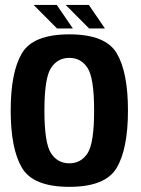

<svg xmlns="http://www.w3.org/2000/svg" viewBox="-20 -738 560 763"><path d="M255.5 4.5Q111.5 4.5 67 -71.5Q22.5 -147.5 22.5 -299Q22.5 -451 67 -526.2Q111.5 -601.5 255.5 -601.5Q399.5 -601.5 444 -526.2Q488.5 -451 488.5 -299Q488.5 -147.5 444 -71.5Q399.5 4.5 255.5 4.5ZM255.5 -89Q302 -89 328 -129Q354 -169 354 -298.5Q354 -428 328 -468Q302 -508 255.5 -508Q209 -508 182.8 -468Q156.5 -428 156.5 -298.5Q156.5 -169 182.8 -129Q209 -89 255.5 -89ZM334 -625 241 -718.5H333L397 -625ZM206.5 -625 113.5 -718.5H205.5L269.5 -625Z"/></svg>

Font: Anybody SemiBold
Style: Regular
Weight: 600
Designer: Tyler Finck
Foundry: Etcetera Type Company
Version: Version 1.010; ttfautohint (v1.8.3) -l 8 -r 50 -G 200 -x 14 